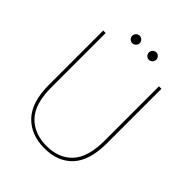

<svg xmlns="http://www.w3.org/2000/svg" viewBox="-232 -958 1093 1093"><g transform="rotate(45 314.5 -411.5)"><path d="M80 -267V-704H100V-267Q100 -133 158.5 -72Q217 -11 317 -11Q415 -11 472 -72Q529 -133 529 -267V-704H549V-267Q549 -127 487.5 -60Q426 7 317 7Q208 7 144 -60.5Q80 -128 80 -267ZM248 -770Q235 -770 226.5 -779Q218 -788 218 -800Q218 -812 226.5 -821Q235 -830 248 -830Q260 -830 269 -821Q278 -812 278 -800Q278 -788 269 -779Q260 -770 248 -770ZM382 -770Q369 -770 360.5 -779Q352 -788 352 -800Q352 -812 360.5 -821Q369 -830 382 -830Q394 -830 402.5 -821Q411 -812 411 -800Q411 -788 402.5 -779Q394 -770 382 -770Z"/></g></svg>

Font: SVN-Poppins Thin
Style: Regular
Weight: 100
Designer: Ninad Kale (Devanagari), Jonny Pinhorn (Latin)
Foundry: Indian Type Foundry
Version: Version 3.002 2017